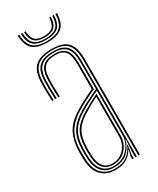

<svg xmlns="http://www.w3.org/2000/svg" viewBox="-190 -791 706 857"><g transform="rotate(-30 163.0 -363.0)"><path d="M259.2 0V-492Q259.2 -549.5 236.8 -574.5Q214.2 -599.5 162.2 -599.5Q108.8 -599.5 82.6 -577.6Q56.5 -555.8 54.2 -501.8Q53.2 -479.8 53.6 -454.5Q54 -429.2 55.2 -404H47.2Q46 -429.8 45.6 -454.9Q45.2 -480 46.2 -502Q48.5 -560 76.9 -583Q105.2 -606 162.2 -606Q199.8 -606 222.9 -594.5Q246 -583 256.6 -557.9Q267.2 -532.8 267.2 -492V0ZM140.2 -14.2Q173.8 -14.2 196.8 -29.6Q219.8 -45 231.6 -68.5Q243.5 -92 243.5 -116.5V-343.5Q214 -330.5 188.1 -316.9Q162.2 -303.2 144 -292Q101 -265.5 82.2 -233.6Q63.5 -201.8 62.2 -150Q62 -134 62.1 -123.1Q62.2 -112.2 63.2 -96.8Q66.2 -56.5 86.5 -35.4Q106.8 -14.2 140.2 -14.2ZM140.2 -20.5Q109.5 -20.5 91.8 -40.6Q74 -60.8 71.2 -97.8Q70 -115.5 70 -125.4Q70 -135.2 70.2 -149.5Q71.5 -199.8 89.2 -230Q107 -260.2 148.5 -285.8Q167.8 -297.5 190.4 -310Q213 -322.5 235.2 -332.5V-116.5Q235.2 -94 224.8 -71.9Q214.2 -49.8 193.2 -35.1Q172.2 -20.5 140.2 -20.5ZM140.2 -27Q167.5 -27 186.9 -39.9Q206.2 -52.8 216.8 -73.2Q227.2 -93.8 227.2 -116.5V-320.8Q207 -311.2 189.2 -301Q171.5 -290.8 152.2 -279Q112.8 -254.8 96.1 -225.9Q79.5 -197 78.2 -149.2Q78 -136.8 78 -126Q78 -115.2 79.2 -97.5Q81.8 -63.8 97.5 -45.4Q113.2 -27 140.2 -27ZM140.2 5Q95.8 5 69.4 -20.9Q43 -46.8 39.2 -96Q38.2 -111 38.1 -123.1Q38 -135.2 38.2 -151Q39.5 -201 58.5 -239.5Q77.5 -278 131.5 -311.2Q144.8 -319.2 159.8 -327.5Q174.8 -335.8 191.6 -344.1Q208.5 -352.5 227.2 -360.8V-492Q227.2 -535 212.2 -554.5Q197.2 -574 162.2 -574Q124 -574 105.9 -556.8Q87.8 -539.5 86.2 -500.5Q85.2 -478.5 85.6 -454.2Q86 -430 87.2 -404H79.2Q77.8 -433 77.6 -457Q77.5 -481 78.2 -500.8Q80 -542.5 99.6 -561.5Q119.2 -580.5 162.2 -580.5Q201.2 -580.5 218.2 -559.5Q235.2 -538.5 235.2 -492V-355.8Q206.5 -343 179.8 -329.4Q153 -315.8 135.5 -304.8Q89.2 -276.2 68.4 -241.1Q47.5 -206 46.2 -150.8Q46 -135 46.1 -123.4Q46.2 -111.8 47.2 -96.2Q50.8 -50.5 74.9 -26Q99 -1.5 140.2 -1.5Q182.5 -1.5 205.1 -20Q227.8 -38.5 240.2 -67.2H242.2L235 -20.5V0H227V-13.8L235 -44.5H233Q216.8 -18 194.5 -6.5Q172.2 5 140.2 5ZM243 0V-29.5L246.8 -90.8H244.8Q235.5 -54.8 209.9 -31.2Q184.2 -7.8 140.2 -7.8Q101.8 -7.8 80 -31.4Q58.2 -55 55.2 -96.8Q54.2 -113 54.1 -124.1Q54 -135.2 54.2 -150.2Q55.5 -204.2 75.4 -237.6Q95.2 -271 140 -298.5Q152.5 -306.2 168.1 -314.8Q183.8 -323.2 202.8 -332.6Q221.8 -342 243.5 -351.8V-492Q243.5 -542 224.6 -564.4Q205.8 -586.8 162.2 -586.8Q114.8 -586.8 93.5 -566.6Q72.2 -546.5 70.2 -501Q69.5 -482.8 69.6 -457.6Q69.8 -432.5 71.2 -404H63.2Q61.8 -432.2 61.6 -457.1Q61.5 -482 62.2 -501.2Q64.2 -550.5 87.6 -571.9Q111 -593.2 162.2 -593.2Q210 -593.2 230.6 -569.5Q251.2 -545.8 251.2 -492V0ZM161.2 -640Q108.5 -640 85.1 -661.5Q61.8 -683 60.2 -732.5H68.2Q69.5 -686.5 91.2 -666.5Q113 -646.5 161.2 -646.5Q209.8 -646.5 231.4 -666.5Q253 -686.5 254.2 -732.5H262.2Q260.8 -683 237.4 -661.5Q214 -640 161.2 -640ZM161.2 -652.8Q117 -652.8 97.2 -671.2Q77.5 -689.8 76.2 -732.5H84.2Q85.5 -693.2 103.4 -676.2Q121.2 -659.2 161.2 -659.2Q201.5 -659.2 219.4 -676.2Q237.2 -693.2 238.2 -732.5H246.2Q245 -689.8 225.2 -671.2Q205.5 -652.8 161.2 -652.8ZM161.2 -665.5Q125.5 -665.5 109.5 -681.1Q93.5 -696.8 92.2 -732.5H100.2Q101.2 -700 115.4 -686Q129.5 -672 161.2 -672Q193 -672 207.1 -686Q221.2 -700 222.2 -732.5H230.2Q229.2 -696.8 213.1 -681.1Q197 -665.5 161.2 -665.5Z"/></g></svg>

Font: Big Shoulders Inline Text Thin
Style: Regular
Weight: 100
Designer: Patric King
Foundry: XO Type Co
Version: Version 2.002